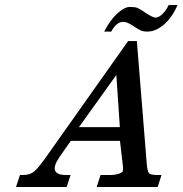

<svg xmlns="http://www.w3.org/2000/svg" viewBox="-20 -752 734 772"><path d="M475.1 -664.1Q448.2 -664.1 427.2 -625H398.9Q422.9 -671.9 451.9 -698Q481 -724.1 502.2 -724.1Q523.4 -724.1 533.2 -720Q543 -715.8 568.6 -698.5Q594.2 -681.2 606 -681.2Q617.7 -681.2 632.6 -695.1Q647.5 -709 658.2 -731.9H693.8Q673.3 -683.1 640.1 -654.1Q606.9 -625 572.3 -625Q556.6 -625 545.9 -629.6Q535.2 -634.3 513.2 -649.2Q491.2 -664.1 475.1 -664.1ZM447.8 -450.7 297.4 -240.7H461.9ZM613.8 0H368.7L384.3 -48.3H420.9Q442.9 -48.3 457.5 -53.5Q472.2 -58.6 473.9 -64Q475.6 -69.3 474.1 -85.4L462.4 -185.5H264.6L219.2 -120.6Q169.9 -48.3 246.6 -48.3H263.7L248 0H44.4L60.1 -48.3H72.8Q100.1 -48.3 117.4 -62.5Q134.8 -76.7 171.9 -129.9L495.1 -586.9H530.3L569.8 -96.7Q572.3 -63.5 578.9 -55.9Q585.4 -48.3 612.8 -48.3H629.4Z"/></svg>

Font: RIT Rachana
Style: Bold Italic
Weight: 700
Designer: Hussain KH
Version: 1.4.7